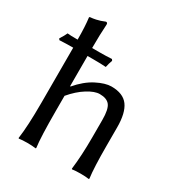

<svg xmlns="http://www.w3.org/2000/svg" viewBox="-169 -812 868 929"><g transform="rotate(30 265.5 -347.5)"><path d="M79.1 -201.2V-509.8Q39.1 -509.8 2.9 -507.8L-2 -515.1Q14.2 -540 21 -556.2Q34.2 -554.2 78.1 -554.2Q78.1 -627.9 71.8 -674.8L74.2 -678.2Q92.3 -679.7 107.4 -683.1Q122.6 -686.5 129.4 -689Q136.2 -691.4 153.8 -698.2Q163.1 -698.2 163.1 -688Q159.2 -627.9 159.2 -554.2H201.2Q232.9 -554.2 269 -556.2L273.9 -548.8Q266.1 -527.8 262.2 -507.8Q235.8 -509.8 191.9 -509.8H159.2V-342.8L161.1 -339.8Q204.6 -391.1 252.2 -415.5Q299.8 -439.9 334 -439.9Q399.4 -439.9 427.7 -401.4Q456.1 -362.8 456.1 -282.2V-180.2Q456.1 -57.1 463.9 0L461.9 2.9Q443.8 0 415 0Q386.7 0 368.2 2.9L366.2 0Q376 -77.6 376 -180.2V-277.8Q376 -336.9 359.4 -358.4Q342.8 -379.9 303.2 -379.9Q274.9 -379.9 235.4 -355.2Q195.8 -330.6 159.2 -287.1V-201.2Q159.2 -57.1 167 0L165 2.9Q146.5 0 118.2 0Q88.9 0 70.8 2.9L68.8 0Q79.1 -71.3 79.1 -201.2Z"/></g></svg>

Font: Linear Smooth
Style: Regular
Weight: 400
Designer: Philipp H. Poll, Flanker
Foundry: Philipp H. Poll, reworked by Flanker
Version: Version 1.061 | FøM Fix